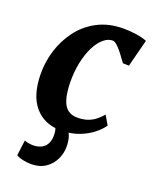

<svg xmlns="http://www.w3.org/2000/svg" viewBox="-146 -650 757 947"><g transform="rotate(20 233.0 -176.0)"><path d="M214.5 10Q129.5 10 79.2 -48.2Q29 -106.5 28 -218Q27 -279.5 45.8 -341Q64.5 -402.5 102.8 -454Q141 -505.5 200 -536.8Q259 -568 338 -568Q367.5 -568 402 -563.2Q436.5 -558.5 460 -548.5L423 -405L391 -406Q379.5 -422.5 364 -443Q348.5 -463.5 333 -478.8Q317.5 -494 305.5 -494Q282 -494 258.8 -474.5Q235.5 -455 217.2 -419Q199 -383 188.5 -333.5Q178 -284 179 -224.5Q180.5 -172 190.8 -139.5Q201 -107 220.8 -92Q240.5 -77 270.5 -77Q301.5 -77 324.8 -85.2Q348 -93.5 365.5 -107.5Q383 -121.5 397.5 -139L425.5 -91.5Q413 -71.5 384.5 -47.8Q356 -24 313.5 -7Q271 10 214.5 10ZM134.5 216.5Q115 216.5 92.5 211.8Q70 207 56.5 198.5L67 117.5Q73 120.5 86 123.2Q99 126 111.5 126Q133.5 126 151.5 118.5Q169.5 111 180.5 94.5Q191.5 78 193 53Q194 25.5 188.5 11.5Q183 -2.5 180.5 -14.5L214.5 -16.5L245.5 -14.5Q255.5 -0.5 263.2 22.8Q271 46 271 77.5Q271 111 255.5 143.2Q240 175.5 209.5 196Q179 216.5 134.5 216.5Z"/></g></svg>

Font: Merriweather ExtraBold
Style: Italic
Weight: 800
Italic angle: -7.8°
Version: Version 2.101